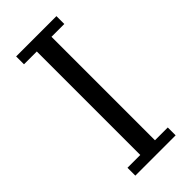

<svg xmlns="http://www.w3.org/2000/svg" viewBox="-224 -746 795 795"><g transform="rotate(-45 173.0 -349.0)"><path d="M55 -46H130V-652H55V-698H291V-652H216V-46H291V0H55Z"/></g></svg>

Font: IBM Plex Serif
Style: Regular
Weight: 400
Designer: Mike Abbink, Paul van der Laan, Pieter van Rosmalen
Foundry: Bold Monday
Version: Version 2.6